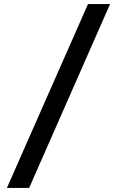

<svg xmlns="http://www.w3.org/2000/svg" viewBox="-20 -720 640 949"><path d="M14 209 415 -700H524L124 209Z"/></svg>

Font: Red Hat Mono SemiBold
Style: Regular
Weight: 600
Monospace: yes
Designer: Pentagram, MCKL
Foundry: Pentagram, MCKL
Version: Version 1.023